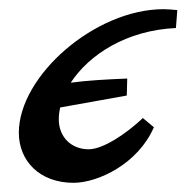

<svg xmlns="http://www.w3.org/2000/svg" viewBox="-20 -399 425 418"><path d="M257 -228C209 -226 172 -224 134 -219C174 -280 255 -333 363 -338L366 -377C356 -378 346 -379 336 -379C187 -379 21 -234 21 -110C21 -49 66 -1 140 -1C194 -1 281 -43 315 -122L291 -142C254 -107 204 -74 173 -74C135 -74 108 -101 108 -139C108 -147 109 -156 111 -165L256 -191Z"/></svg>

Font: Marck Script
Style: Regular
Weight: 400
Designer: Denis Masharov, Marck Fogel
Foundry: Denis Masharov
Version: Version 1.002